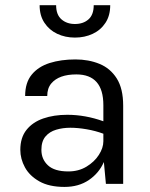

<svg xmlns="http://www.w3.org/2000/svg" viewBox="-20 -724 590 756"><path d="M234 12Q173.5 12 135 -9.8Q96.5 -31.5 78.2 -65Q60 -98.5 60 -134Q60 -182 84.2 -212.5Q108.5 -243 150.2 -257.5Q192 -272 245 -272Q316 -272 387 -246.5V-310Q387 -431 280.5 -431Q212 -431 182 -395.5Q166 -376.5 166 -346H79Q79 -398.5 104.8 -430Q130.5 -461.5 175.2 -475.8Q220 -490 277 -490Q329 -490 371.8 -472.5Q414.5 -455 439.8 -415Q465 -375 465 -308V0H397L389 -86Q370 -42.5 330 -15.2Q290 12 234 12ZM249 -49Q289.5 -49 320.5 -67.8Q351.5 -86.5 369.2 -114Q387 -141.5 387 -168V-197.5Q356 -209 321.2 -215Q286.5 -221 257 -221Q227 -221 201 -213.2Q175 -205.5 159 -186.5Q143 -167.5 143 -134Q143 -97 168.8 -73Q194.5 -49 249 -49ZM275 -576Q236.5 -576 205 -591Q173.5 -606 154.8 -634.5Q136 -663 136 -703.5H201Q201 -666 222 -647.8Q243 -629.5 275 -629.5Q308 -629.5 328.5 -647.8Q349 -666 349 -703.5H414Q414 -662.5 395.2 -634Q376.5 -605.5 345 -590.8Q313.5 -576 275 -576Z"/></svg>

Font: Betina Sans
Style: Regular
Weight: 400
Designer: Jonathan Pinhorn (font) & Cristiano Sobral (main changes)
Version: Version 2.001;April 28, 2021;FontCreator 13.0.0.2655 32-bit;